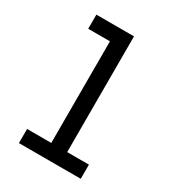

<svg xmlns="http://www.w3.org/2000/svg" viewBox="-178 -838 855 941"><g transform="rotate(30 250.0 -367.5)"><path d="M75 0V-80H212V-655H89V-735H302V-80H425V0Z"/></g></svg>

Font: Iosevka Slab Medium
Style: Regular
Weight: 500
Monospace: yes
Designer: Belleve Invis
Foundry: Belleve Invis
Version: Version 11.1.1; ttfautohint (v1.8.3)